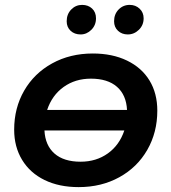

<svg xmlns="http://www.w3.org/2000/svg" viewBox="-20 -759 702 786"><path d="M624 -306Q624 -217 583 -145.5Q542 -74 468.5 -33.5Q395 7 302 7Q222 7 162.5 -22Q103 -51 70.5 -104.5Q38 -158 38 -228Q38 -317 79 -388Q120 -459 193.5 -499.5Q267 -540 360 -540Q440 -540 500 -511Q560 -482 592 -429.5Q624 -377 624 -306ZM173 -309H500Q497 -370 459 -403.5Q421 -437 352 -437Q288 -437 240.5 -403Q193 -369 173 -309ZM489 -225H162Q165 -164 203 -130.5Q241 -97 310 -97Q374 -97 421.5 -131Q469 -165 489 -225ZM253 -672Q253 -701 271.5 -720Q290 -739 316 -739Q341 -739 357 -724Q373 -709 373 -684Q373 -656 354 -637Q335 -618 310 -618Q285 -618 269 -633Q253 -648 253 -672ZM447 -672Q447 -701 465.5 -720Q484 -739 511 -739Q535 -739 551.5 -723.5Q568 -708 568 -684Q568 -656 548.5 -637Q529 -618 503 -618Q479 -618 463 -633Q447 -648 447 -672Z"/></svg>

Font: Montserrat Alternates SemiBold
Style: Italic
Weight: 600
Italic angle: -11.3°
Designer: Julieta Ulanovsky
Foundry: Julieta Ulanovsky
Version: Version 7.200